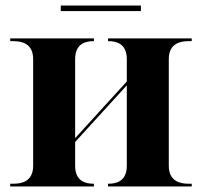

<svg xmlns="http://www.w3.org/2000/svg" viewBox="-20 -675 731 695"><path d="M200 -635H490V-655H200ZM17 0H320V-10H318C291 -10 252 -18 252 -75V-161L439 -366V-75C439 -18 400 -10 373 -10H371V0H674V-10H662C633 -10 591 -18 591 -75V-461C591 -518 633 -526 662 -526H674V-536H371V-526H373C400 -526 439 -518 439 -461V-380L252 -175V-461C252 -518 291 -526 318 -526H320V-536H17V-526H29C58 -526 100 -518 100 -461V-75C100 -18 58 -10 29 -10H17Z"/></svg>

Font: Noto Serif Display
Style: Bold
Weight: 700
Designer: Monotype Design Team
Foundry: Monotype Imaging Inc.
Version: Version 2.009